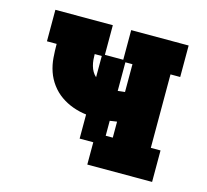

<svg xmlns="http://www.w3.org/2000/svg" viewBox="-82 -613 763 707"><g transform="rotate(15 300.0 -260.0)"><path d="M307 0V-85H255V-177Q229 -180 204 -189Q179 -198 157.5 -213Q136 -228 120 -249.5Q104 -271 95.5 -296Q87 -321 85 -347.5Q83 -374 83 -400H46V-520H265V-407H335V-520H554V-400H517V-120H554V0ZM345 -291Q351 -292 358 -292.5Q365 -293 372 -294V-400H345ZM255 -319V-400H228Q228 -389 229 -378Q230 -367 233 -356Q236 -345 241.5 -335.5Q247 -326 255 -319ZM372 -120V-181Q365 -180 358 -179Q351 -178 345 -177V-120Z"/></g></svg>

Font: Iosevka Etoile Heavy
Style: Regular
Weight: 900
Designer: Belleve Invis
Foundry: Belleve Invis
Version: Version 22.1.2; ttfautohint (v1.8.4)